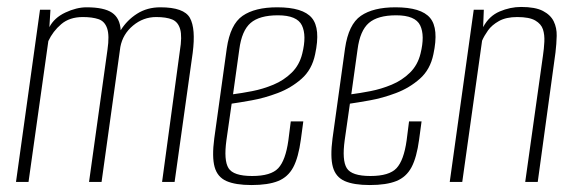

<svg xmlns="http://www.w3.org/2000/svg" viewBox="-20 -523 1652 552"><path d="M26 0 95 -495H125L122 -445Q136 -472 168 -487Q200 -502 229 -502Q279 -502 302 -486.5Q325 -471 327 -436Q345 -465 374 -483.5Q403 -502 441 -502Q509 -502 526 -471.5Q543 -441 534 -371L482 0H446L497 -376Q504 -418 498 -439Q492 -460 475 -467Q458 -474 429 -474Q392 -474 362.5 -449.5Q333 -425 326 -388L272 0H236L289 -380Q295 -421 288 -441.5Q281 -462 263 -468Q245 -474 218 -474Q180 -474 156 -453.5Q132 -433 119 -405L62 0Z M703 9Q657 9 631 -2.5Q605 -14 597 -43Q589 -72 596 -125L632 -384Q642 -453 677.5 -477.5Q713 -502 777 -502Q851 -502 876.5 -471.5Q902 -441 886 -367Q877 -323 847 -296.5Q817 -270 778.5 -255.5Q740 -241 703.5 -234.5Q667 -228 646 -225L631 -120Q623 -62 637 -39.5Q651 -17 705 -17Q759 -17 780 -39.5Q801 -62 809 -119L816 -174H852L845 -122Q838 -70 823 -42Q808 -14 779.5 -2.5Q751 9 703 9ZM650 -252Q674 -255 705 -261Q736 -267 766 -279.5Q796 -292 818.5 -314Q841 -336 849 -369Q862 -421 848 -450Q834 -479 779 -479Q726 -479 700.5 -457Q675 -435 668 -381Z M1043 9Q997 9 971 -2.5Q945 -14 937 -43Q929 -72 936 -125L972 -384Q982 -453 1017.5 -477.5Q1053 -502 1117 -502Q1191 -502 1216.5 -471.5Q1242 -441 1226 -367Q1217 -323 1187 -296.5Q1157 -270 1118.5 -255.5Q1080 -241 1043.5 -234.5Q1007 -228 986 -225L971 -120Q963 -62 977 -39.5Q991 -17 1045 -17Q1099 -17 1120 -39.5Q1141 -62 1149 -119L1156 -174H1192L1185 -122Q1178 -70 1163 -42Q1148 -14 1119.5 -2.5Q1091 9 1043 9ZM990 -252Q1014 -255 1045 -261Q1076 -267 1106 -279.5Q1136 -292 1158.5 -314Q1181 -336 1189 -369Q1202 -421 1188 -450Q1174 -479 1119 -479Q1066 -479 1040.5 -457Q1015 -435 1008 -381Z M1273 0 1342 -495H1371L1369 -445Q1386 -477 1416.5 -490Q1447 -503 1478 -503Q1519 -503 1541 -491.5Q1563 -480 1572 -461.5Q1581 -443 1580.5 -420Q1580 -397 1577 -372L1526 0H1490L1541 -363Q1544 -383 1545 -403Q1546 -423 1541 -438.5Q1536 -454 1519 -464Q1502 -474 1467 -474Q1435 -474 1414.5 -462.5Q1394 -451 1383 -435.5Q1372 -420 1366 -406L1309 0Z"/></svg>

Font: Alumni Sans ExtraLight
Style: Italic
Weight: 250
Italic angle: -8°
Version: Version 1.016